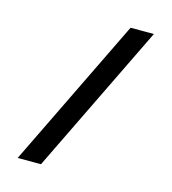

<svg xmlns="http://www.w3.org/2000/svg" viewBox="-116 -794 883 986"><g transform="rotate(15 325.0 -301.0)"><path d="M69 97 456 -699H580L193 97Z"/></g></svg>

Font: Azeret Mono Thin Medium
Style: Regular
Weight: 500
Version: Version 1.002